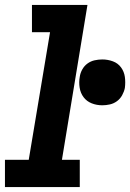

<svg xmlns="http://www.w3.org/2000/svg" viewBox="-34 -755 526 775"><path d="M-14 0V-110H82L168 -625H95V-735H319L216 -110H288V0ZM379 -330Q356 -330 336 -338Q316 -346 303.5 -362.5Q291 -379 287.5 -401Q284 -423 288 -445Q290 -460 298 -474.5Q306 -489 319 -498.5Q332 -508 347.5 -511.5Q363 -515 379 -515Q401 -515 421.5 -507.5Q442 -500 454.5 -483Q467 -466 470 -444.5Q473 -423 470 -400Q467 -385 459 -370.5Q451 -356 438 -346.5Q425 -337 409.5 -333.5Q394 -330 379 -330Z"/></svg>

Font: Iosevka Etoile XBdObl
Style: Regular
Weight: 800
Italic angle: -9°
Designer: Belleve Invis
Foundry: Belleve Invis
Version: Version 15.5.2; ttfautohint (v1.8.4)